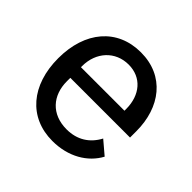

<svg xmlns="http://www.w3.org/2000/svg" viewBox="-139 -674 830 830"><g transform="rotate(45 276.0 -259.0)"><path d="M280 12C377 12 452 -33 488 -100L428 -151C400 -98 353 -67 288 -67C195 -67 142 -129 142 -215V-236H507V-275C507 -420 425 -530 280 -530C136 -530 45 -423 45 -259C45 -95 136 12 280 12ZM280 -455C358 -455 408 -397 408 -311V-301H142V-308C142 -393 199 -455 280 -455Z"/></g></svg>

Font: IBM Plex Devanagari Text
Style: Regular
Weight: 450
Designer: Mike Abbink, Paul van der Laan, Pieter van Rosmalen, Erin McLaughlin
Foundry: Bold Monday
Version: Version 1.0